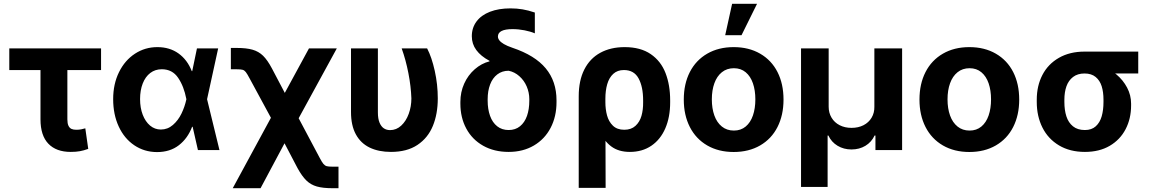

<svg xmlns="http://www.w3.org/2000/svg" viewBox="-20 -783 6018 1002"><path d="M507.4 -417.2H28.5V-530.3H507.4ZM331.6 -530.3V-159.7Q331.6 -139 337.2 -127Q342.8 -115 352.7 -110.4Q362.7 -105.8 377.7 -105.8Q392.2 -105.8 403.7 -108Q415.1 -110.2 425.2 -113.3L440.5 -6Q416.8 2.5 396.7 6.1Q376.5 9.8 349 9.8Q273.5 9.8 232.4 -33Q191.3 -75.7 191.3 -160.3V-530.3Z M570.6 -265.6Q570.6 -344.7 601.1 -406.5Q631.6 -468.3 684.2 -502.7Q736.8 -537.1 801.2 -537.1Q865.6 -537.1 911.7 -504Q957.7 -470.9 980.8 -411.9H1024.1L1060.3 -266.6L1125.3 0H1012.9L952.4 -266.6Q939.9 -332.4 909.6 -377Q879.3 -421.6 824.3 -421.6Q789.9 -421.6 764.3 -402.2Q738.7 -382.8 724.9 -347.4Q711 -311.9 711 -265.9Q711 -220.3 724.8 -184.3Q738.6 -148.3 763.2 -127.6Q787.8 -107 819.5 -107Q854.8 -107 882.4 -130.9Q910 -154.8 927.1 -190.3Q944.2 -225.8 952.4 -263.7L1007.8 -530.3H1118.5L1060.3 -263.7L1024.1 -121.2H982.5Q959.7 -61 913.5 -25.1Q867.3 10.7 799.1 10.7Q733.1 10.3 680.9 -24.8Q628.6 -60 599.6 -122.8Q570.6 -185.5 570.6 -265.6Z M1439.6 -252.6H1492.6L1648.5 41Q1660.1 63.2 1667.8 72.4Q1675.5 81.5 1685 84.2Q1694.5 86.8 1715.5 86.8H1746.5V199.2H1715.5Q1665 199.2 1633.5 190.2Q1602 181.3 1579 159Q1556 136.7 1532.7 94.3L1464.9 -35.2L1339.8 199.2H1194.6ZM1215.8 -421.4H1184.8V-532.8H1215.8Q1266.2 -532.8 1298.1 -523.6Q1330 -514.4 1353 -492Q1375.9 -469.5 1399.1 -425.9L1466.3 -298.2L1592.4 -530.3H1737.7L1497.7 -91H1435.8L1283.3 -372.6Q1269.9 -397.9 1262.7 -407Q1255.5 -416.1 1246.4 -418.7Q1237.2 -421.4 1215.8 -421.4Z M1952.1 -530.3V-196.4Q1952.1 -163.4 1960.7 -142.9Q1969.3 -122.4 1983.3 -113.2Q1997.3 -104 2015.6 -104Q2048.6 -104 2073.9 -127.5Q2099.3 -151.1 2113.1 -189.1Q2126.9 -227.1 2126.9 -269.5Q2124.8 -331.8 2111.3 -401.2Q2097.8 -470.5 2076.3 -530.3H2209.1Q2233 -484.8 2248.9 -413.3Q2264.7 -341.9 2264.7 -269.5Q2264.7 -188.4 2238.9 -125.7Q2213.1 -63 2158.5 -26.6Q2104 9.8 2020.2 9.8Q1956.1 9.8 1909.2 -12.8Q1862.4 -35.5 1837.1 -81.9Q1811.8 -128.3 1811.8 -198.3V-530.3Z M2643.8 -739.3Q2677.2 -739.3 2707.1 -734.2Q2736.9 -729.2 2771.2 -717.6V-609Q2748.6 -618.7 2717.5 -624.8Q2686.3 -631 2654.6 -631Q2616.8 -631 2597.7 -621.3Q2578.5 -611.6 2578.5 -592.3Q2578.5 -582.5 2585.7 -572.8Q2592.8 -563.1 2609.4 -553.2Q2626 -543.3 2654.4 -533.6Q2771.7 -494.2 2828 -426.4Q2884.3 -358.6 2884.3 -259.3V-249.9Q2884.3 -174.8 2853.5 -115.7Q2822.6 -56.6 2765.9 -23.4Q2709.2 9.8 2634.5 9.8Q2558.8 9.8 2501.6 -22.4Q2444.4 -54.6 2413.5 -111.9Q2382.6 -169.2 2382.6 -242.2V-251Q2382.6 -302.3 2402.5 -346.6Q2422.4 -390.8 2457.5 -421.5Q2492.6 -452.2 2535.1 -463L2534 -465.9Q2489.1 -490 2465.7 -521.8Q2442.3 -553.6 2442.3 -594.1Q2442.3 -637.9 2466.8 -670.9Q2491.2 -703.8 2536.9 -721.6Q2582.7 -739.3 2643.8 -739.3ZM2634.5 -104.4Q2669.5 -104.4 2693.7 -124Q2718 -143.6 2730.2 -178.1Q2742.3 -212.7 2742.3 -257.7V-265.8Q2742.3 -299.9 2728.8 -331.7Q2715.2 -363.4 2690.2 -385.5Q2665.3 -407.6 2634.5 -413.8Q2600.5 -413.8 2575.5 -394.8Q2550.5 -375.8 2537.8 -342.1Q2525 -308.4 2525 -265.8V-257.7Q2525 -213.3 2537.5 -178.4Q2549.9 -143.6 2574.7 -124Q2599.4 -104.4 2634.5 -104.4Z M3239.8 -537.1Q3322.9 -537.1 3376 -500.6Q3429.1 -464.2 3453.2 -401.8Q3477.4 -339.4 3477.4 -259.1V-249.3Q3477.4 -171.5 3452.1 -113.2Q3426.8 -54.8 3379.4 -22.5Q3332 9.8 3267.1 9.8Q3208.1 9.8 3169.9 -18.9Q3131.7 -47.6 3110.1 -98.3Q3088.4 -149 3074.5 -224.2L3139.3 -250.4Q3139.3 -212.7 3148 -180.6Q3156.7 -148.4 3178.6 -127.1Q3200.5 -105.8 3237.9 -105.8Q3274.1 -105.8 3296.3 -126.2Q3318.6 -146.6 3327.7 -178.5Q3336.8 -210.3 3336.3 -249.3V-259.1Q3336.3 -330.1 3312.6 -373.8Q3288.9 -417.5 3235.9 -417.5Q3202.2 -417.5 3180.5 -397.6Q3158.8 -377.6 3149 -343.9Q3139.3 -310.2 3139.3 -267.4L3140.6 197.3H3000.2V-280.2Q3000.2 -362.7 3029.4 -420.3Q3058.6 -478 3112.7 -507.5Q3166.8 -537.1 3239.8 -537.1Z M3548.5 -263.2Q3548.5 -345.3 3580.1 -407Q3611.8 -468.8 3670.8 -502.9Q3729.9 -537.1 3808.9 -537.1Q3887.9 -537.1 3947 -502.9Q4006.2 -468.8 4037.6 -407Q4069 -345.3 4069 -263.2Q4069 -182.2 4037.6 -120.2Q4006.2 -58.2 3947 -24Q3887.9 10.2 3808.9 10.2Q3729.9 10.2 3670.8 -24Q3611.8 -58.2 3580.1 -120.2Q3548.5 -182.2 3548.5 -263.2ZM3922 -264.4Q3922 -311.3 3909.4 -348.1Q3896.7 -385 3871.5 -406Q3846.3 -427 3810 -427Q3773.2 -427 3747.2 -406Q3721.2 -385 3708.1 -348.4Q3694.9 -311.9 3694.9 -264.4Q3694.9 -216.9 3708.1 -180.2Q3721.2 -143.6 3747.2 -122.6Q3773.2 -101.6 3810 -101.6Q3846.3 -101.6 3871.5 -122.6Q3896.7 -143.6 3909.4 -180.5Q3922 -217.4 3922 -264.4ZM3800.7 -763.1H3930.8L3849.8 -599.2H3764.6Z M4160.4 -530.3H4304.6V-226.1Q4304.6 -194 4319.7 -168.8Q4334.7 -143.5 4361.9 -129.6Q4389.1 -115.7 4423.8 -115.7Q4459.4 -115.7 4486.5 -129.6Q4513.6 -143.5 4528.7 -168.8Q4543.7 -194 4543.1 -226.1V-530.3H4687.9V0H4548.7V-75.8H4544.3Q4528.2 -41.4 4496.5 -22.2Q4464.7 -3 4423.7 -3Q4383.2 -3 4351.2 -22.2Q4319.1 -41.4 4303 -75.8H4299.1V192.6H4160.4Z M4778.5 -263.2Q4778.5 -345.3 4810.1 -407Q4841.8 -468.8 4900.8 -502.9Q4959.9 -537.1 5038.9 -537.1Q5117.9 -537.1 5177 -502.9Q5236.1 -468.8 5267.6 -407Q5299 -345.3 5299 -263.2Q5299 -182.2 5267.6 -120.2Q5236.1 -58.2 5177 -24Q5117.9 10.2 5038.9 10.2Q4959.9 10.2 4900.8 -24Q4841.8 -58.2 4810.1 -120.2Q4778.5 -182.2 4778.5 -263.2ZM5152 -264.4Q5152 -311.3 5139.4 -348.1Q5126.7 -385 5101.5 -406Q5076.3 -427 5040 -427Q5003.2 -427 4977.2 -406Q4951.2 -385 4938.1 -348.4Q4924.9 -311.9 4924.9 -264.4Q4924.9 -216.9 4938.1 -180.2Q4951.2 -143.6 4977.2 -122.6Q5003.2 -101.6 5040 -101.6Q5076.3 -101.6 5101.5 -122.6Q5126.7 -143.6 5139.4 -180.5Q5152 -217.4 5152 -264.4Z M5639.9 -513.7Q5646.2 -511.6 5652.6 -505.7Q5659.1 -499.7 5666.3 -491.2Q5674.2 -478.6 5682.8 -468.8Q5691.4 -459 5704.4 -449.8Q5717.5 -440.5 5734.5 -435.1Q5773.2 -422.4 5807.2 -393.7Q5841.3 -365 5862.1 -325.6Q5882.9 -286.2 5882.9 -242.2V-232.4Q5882.9 -164 5854.3 -108.9Q5825.6 -53.7 5771.4 -22Q5717.1 9.8 5641.8 9.8Q5563.8 9.8 5506.9 -24.1Q5450 -58 5420.3 -117.1Q5390.6 -176.2 5390.6 -251V-262.7Q5390.6 -335.1 5420.1 -391.9Q5449.6 -448.8 5506.2 -481.2Q5562.8 -513.7 5639.9 -513.7ZM5641.8 -104.4Q5676.8 -104.4 5698.4 -123.8Q5719.9 -143.2 5729.4 -175.8Q5738.8 -208.5 5738.8 -251V-262.7Q5738.8 -302.7 5729.4 -332.9Q5719.9 -363.1 5697.9 -381.3Q5675.8 -399.5 5639.9 -399.5Q5603.7 -399.5 5580 -381.3Q5556.3 -363.1 5545.5 -332.6Q5534.7 -302.1 5534.7 -262.7V-251Q5534.7 -208.5 5545.2 -175.8Q5555.7 -143.2 5579.6 -123.8Q5603.5 -104.4 5641.8 -104.4ZM5920.2 -399.5H5639.9V-513.7H5920.2Z"/></svg>

Font: Pretendard GOV Variable
Style: Regular
Weight: 400
Designer: Base glyphs from Inter by Rasmus Andersson; Hangul glyphs from Noto Sans CJK(Source Han Sans) by Jang Soo-young and Kang
Foundry: Kil Hyung-jin
Version: Version 1.307;Glyphs 3.2 (3192)